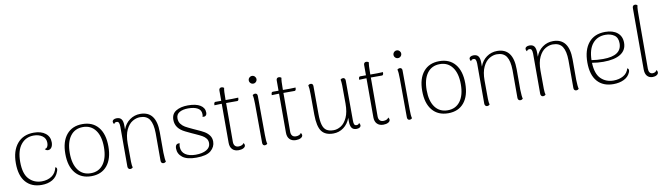

<svg xmlns="http://www.w3.org/2000/svg" viewBox="-38 -1313 6604 1910"><g transform="rotate(-10 3264.0 -358.5)"><path d="M51 -245Q51 -370 111 -442Q171 -514 279 -514Q353 -514 396 -480Q439 -446 439 -389Q439 -357 425.5 -337.5Q412 -318 390 -318Q370 -318 359 -335Q377 -336 386 -351.5Q395 -367 395 -390Q395 -437 359.5 -461.5Q324 -486 273 -486Q193 -486 144.5 -425.5Q96 -365 96 -251Q96 -130 147 -76.5Q198 -23 275 -23Q333 -23 375.5 -51Q418 -79 431 -138Q446 -133 446 -117Q446 -108 440 -93Q422 -41 377 -14.5Q332 12 268 12Q166 12 108.5 -53.5Q51 -119 51 -245Z M552 -251Q552 -376 609.5 -445Q667 -514 770 -514Q873 -514 930 -445Q987 -376 987 -251Q987 -126 930 -57Q873 12 770 12Q667 12 609.5 -57Q552 -126 552 -251ZM942 -251Q942 -361 896.5 -422.5Q851 -484 770 -484Q688 -484 642.5 -422.5Q597 -361 597 -251Q597 -141 642.5 -79.5Q688 -18 770 -18Q851 -18 896.5 -79.5Q942 -141 942 -251Z M1524 -2Q1513 9 1499 9Q1487 9 1480 1.5Q1473 -6 1473 -19V-299Q1472 -392 1442.5 -437Q1413 -482 1346 -482Q1308 -482 1270 -459.5Q1232 -437 1206.5 -384Q1181 -331 1181 -246Q1181 -101 1182 -61Q1183 -21 1189 -2Q1178 9 1164 9Q1152 9 1145 1Q1138 -7 1138 -20V-426Q1137 -454 1130.5 -465Q1124 -476 1109 -476Q1090 -476 1082 -459Q1072 -470 1072 -483Q1072 -496 1084 -504Q1096 -512 1116 -512Q1149 -512 1164 -491.5Q1179 -471 1179 -428V-387Q1200 -446 1247.5 -480Q1295 -514 1354 -514Q1515 -514 1515 -301V-94Q1517 -25 1524 -2Z M1646 -113Q1646 -164 1691 -158Q1685 -142 1685 -123Q1686 -71 1724.5 -44.5Q1763 -18 1829 -18Q1897 -18 1938 -42Q1979 -66 1979 -109Q1979 -137 1964 -156Q1949 -175 1927 -187.5Q1905 -200 1865 -218Q1837 -230 1823 -237Q1814 -241 1765.5 -264.5Q1717 -288 1693 -321Q1669 -354 1669 -398Q1669 -458 1715.5 -486.5Q1762 -515 1836 -515Q1917 -515 1960.5 -488Q2004 -461 2004 -413Q2004 -386 1985 -378Q1979 -376 1974 -376Q1970 -376 1960 -378Q1966 -392 1964 -407Q1963 -446 1928.5 -465.5Q1894 -485 1833 -485Q1781 -485 1746.5 -466Q1712 -447 1712 -406Q1712 -372 1729.5 -349Q1747 -326 1770.5 -312.5Q1794 -299 1846 -275L1879 -260Q1927 -239 1955 -222.5Q1983 -206 2002.5 -180Q2022 -154 2022 -117Q2022 -64 1978 -26Q1934 12 1829 12Q1736 12 1691 -23Q1646 -58 1646 -113Z M2343 -504 2342 -488Q2341 -481 2337 -476.5Q2333 -472 2328 -472H2215V-428L2214 -80Q2214 -54 2226.5 -39.5Q2239 -25 2264 -25Q2281 -25 2296 -31.5Q2311 -38 2316 -50Q2326 -39 2326 -27Q2326 -9 2306 1.5Q2286 12 2257 12Q2217 12 2194 -11.5Q2171 -35 2171 -78V-472H2157Q2123 -472 2097 -470L2098 -486Q2099 -493 2103 -497.5Q2107 -502 2112 -502H2171V-607Q2171 -620 2178 -627Q2185 -634 2197 -634Q2210 -634 2222 -624Q2215 -602 2215 -502H2283Q2323 -502 2343 -504Z M2476 -654Q2476 -670 2487.5 -681.5Q2499 -693 2515 -693Q2531 -693 2542.5 -681.5Q2554 -670 2554 -654Q2554 -638 2542.5 -626.5Q2531 -615 2515 -615Q2499 -615 2487.5 -626.5Q2476 -638 2476 -654ZM2548 -2Q2537 9 2523 9Q2512 9 2505.5 1.5Q2499 -6 2499 -19L2497 -412Q2497 -477 2489 -504Q2502 -514 2514 -514Q2525 -514 2531.5 -507Q2538 -500 2538 -487L2540 -94Q2540 -27 2548 -2Z M2922 -504 2921 -488Q2920 -481 2916 -476.5Q2912 -472 2907 -472H2794V-428L2793 -80Q2793 -54 2805.5 -39.5Q2818 -25 2843 -25Q2860 -25 2875 -31.5Q2890 -38 2895 -50Q2905 -39 2905 -27Q2905 -9 2885 1.5Q2865 12 2836 12Q2796 12 2773 -11.5Q2750 -35 2750 -78V-472H2736Q2702 -472 2676 -470L2677 -486Q2678 -493 2682 -497.5Q2686 -502 2691 -502H2750V-607Q2750 -620 2757 -627Q2764 -634 2776 -634Q2789 -634 2801 -624Q2794 -602 2794 -502H2862Q2902 -502 2922 -504Z M3493 -23Q3493 -9 3481 -1Q3469 7 3449 7Q3416 7 3401 -14Q3386 -35 3386 -78V-116Q3364 -56 3318 -22Q3272 12 3214 12Q3133 12 3096.5 -37Q3060 -86 3059 -205L3058 -412Q3058 -476 3051 -504Q3061 -514 3076 -514Q3087 -514 3093.5 -507Q3100 -500 3100 -487L3101 -206Q3101 -135 3113 -94.5Q3125 -54 3151.5 -37Q3178 -20 3223 -20Q3260 -20 3297 -43Q3334 -66 3359 -120Q3384 -174 3384 -260Q3384 -405 3383 -444.5Q3382 -484 3377 -504Q3387 -514 3402 -514Q3413 -514 3419.5 -506.5Q3426 -499 3426 -486L3427 -80Q3427 -52 3433.5 -41Q3440 -30 3456 -30Q3475 -30 3483 -47Q3493 -34 3493 -23Z M3805 -504 3804 -488Q3803 -481 3799 -476.5Q3795 -472 3790 -472H3677V-428L3676 -80Q3676 -54 3688.5 -39.5Q3701 -25 3726 -25Q3743 -25 3758 -31.5Q3773 -38 3778 -50Q3788 -39 3788 -27Q3788 -9 3768 1.5Q3748 12 3719 12Q3679 12 3656 -11.5Q3633 -35 3633 -78V-472H3619Q3585 -472 3559 -470L3560 -486Q3561 -493 3565 -497.5Q3569 -502 3574 -502H3633V-607Q3633 -620 3640 -627Q3647 -634 3659 -634Q3672 -634 3684 -624Q3677 -602 3677 -502H3745Q3785 -502 3805 -504Z M3938 -654Q3938 -670 3949.5 -681.5Q3961 -693 3977 -693Q3993 -693 4004.5 -681.5Q4016 -670 4016 -654Q4016 -638 4004.5 -626.5Q3993 -615 3977 -615Q3961 -615 3949.5 -626.5Q3938 -638 3938 -654ZM4010 -2Q3999 9 3985 9Q3974 9 3967.5 1.5Q3961 -6 3961 -19L3959 -412Q3959 -477 3951 -504Q3964 -514 3976 -514Q3987 -514 3993.5 -507Q4000 -500 4000 -487L4002 -94Q4002 -27 4010 -2Z M4157 -251Q4157 -376 4214.5 -445Q4272 -514 4375 -514Q4478 -514 4535 -445Q4592 -376 4592 -251Q4592 -126 4535 -57Q4478 12 4375 12Q4272 12 4214.5 -57Q4157 -126 4157 -251ZM4547 -251Q4547 -361 4501.5 -422.5Q4456 -484 4375 -484Q4293 -484 4247.5 -422.5Q4202 -361 4202 -251Q4202 -141 4247.5 -79.5Q4293 -18 4375 -18Q4456 -18 4501.5 -79.5Q4547 -141 4547 -251Z M5129 -2Q5118 9 5104 9Q5092 9 5085 1.5Q5078 -6 5078 -19V-299Q5077 -392 5047.5 -437Q5018 -482 4951 -482Q4913 -482 4875 -459.5Q4837 -437 4811.5 -384Q4786 -331 4786 -246Q4786 -101 4787 -61Q4788 -21 4794 -2Q4783 9 4769 9Q4757 9 4750 1Q4743 -7 4743 -20V-426Q4742 -454 4735.5 -465Q4729 -476 4714 -476Q4695 -476 4687 -459Q4677 -470 4677 -483Q4677 -496 4689 -504Q4701 -512 4721 -512Q4754 -512 4769 -491.5Q4784 -471 4784 -428V-387Q4805 -446 4852.5 -480Q4900 -514 4959 -514Q5120 -514 5120 -301V-94Q5122 -25 5129 -2Z M5694 -2Q5683 9 5669 9Q5657 9 5650 1.5Q5643 -6 5643 -19V-299Q5642 -392 5612.5 -437Q5583 -482 5516 -482Q5478 -482 5440 -459.5Q5402 -437 5376.5 -384Q5351 -331 5351 -246Q5351 -101 5352 -61Q5353 -21 5359 -2Q5348 9 5334 9Q5322 9 5315 1Q5308 -7 5308 -20V-426Q5307 -454 5300.5 -465Q5294 -476 5279 -476Q5260 -476 5252 -459Q5242 -470 5242 -483Q5242 -496 5254 -504Q5266 -512 5286 -512Q5319 -512 5334 -491.5Q5349 -471 5349 -428V-387Q5370 -446 5417.5 -480Q5465 -514 5524 -514Q5685 -514 5685 -301V-94Q5687 -25 5694 -2Z M6219 -98Q6219 -86 6213 -74Q6195 -32 6149.5 -10Q6104 12 6043 12Q5939 12 5881.5 -53.5Q5824 -119 5824 -245Q5824 -371 5882.5 -442.5Q5941 -514 6051 -514Q6128 -514 6173 -477.5Q6218 -441 6218 -375Q6218 -301 6157.5 -262.5Q6097 -224 5983 -224Q5926 -224 5869 -234Q5873 -122 5923.5 -72.5Q5974 -23 6051 -23Q6107 -23 6149.5 -47Q6192 -71 6205 -119Q6219 -112 6219 -98ZM5869 -261Q5923 -252 5985 -252Q6173 -252 6173 -378Q6173 -435 6137 -460Q6101 -485 6048 -485Q5967 -485 5919 -428Q5871 -371 5869 -261Z M6364 -80V-701Q6364 -714 6371 -721.5Q6378 -729 6389 -729Q6405 -729 6414 -718Q6409 -704 6408 -664Q6407 -624 6407 -522L6406 -80Q6406 -54 6416.5 -40.5Q6427 -27 6446 -27Q6460 -27 6471.5 -33.5Q6483 -40 6488 -52Q6498 -41 6498 -28Q6498 -11 6481 -0.5Q6464 10 6440 10Q6404 10 6384 -13.5Q6364 -37 6364 -80Z"/></g></svg>

Font: Arima Madurai ExtraLight
Style: Regular
Weight: 275
Designer: Joana Correia and Natanael Gama
Foundry: NDISCOVER
Version: Version 1.020